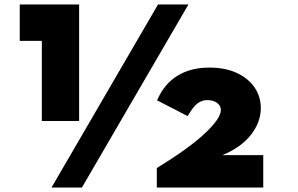

<svg xmlns="http://www.w3.org/2000/svg" viewBox="-20 -845 1343 865"><path d="M168.5 -300H336.5V-825H69V-661H168.5ZM212 0H349L829 -825H692ZM686.5 0H1166V-146H981.5Q1065 -180 1110 -237Q1155 -294 1155 -358.5Q1155 -409.5 1127 -450.8Q1099 -492 1047.2 -516.2Q995.5 -540.5 923 -540.5Q840 -540.5 780.2 -504.2Q720.5 -468 687.5 -393L825.5 -322Q850.5 -365 870.2 -379.5Q890 -394 914 -394Q941.5 -394 958.2 -381.2Q975 -368.5 975 -349.5Q975 -311.5 902.8 -243.8Q830.5 -176 686.5 -88Z"/></svg>

Font: Spartan Black
Style: Regular
Weight: 900
Designer: Matt Bailey, Mirko Velimirovic
Foundry: Matt Bailey
Version: Version 1.003; ttfautohint (v1.8.3)